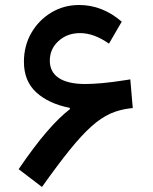

<svg xmlns="http://www.w3.org/2000/svg" viewBox="-20 -722 608 764"><path d="M256.8 -293Q173.3 -309.6 124.3 -354.5Q75.2 -399.4 75.2 -476.1Q75.2 -539.6 104.5 -590.6Q133.8 -641.6 183.8 -671.9Q233.9 -702.1 294.9 -702.1Q387.7 -702.1 464.4 -635.7L413.6 -548.3Q354 -590.3 298.8 -590.3Q247.6 -590.3 212.9 -558.8Q178.2 -527.3 178.2 -480.5Q178.2 -435.1 214.4 -411.4Q250.5 -387.7 319.3 -387.7Q346.2 -387.7 385.7 -391.1Q425.3 -394.5 487.3 -404.3L498.5 -406.2L508.3 -292L498.5 -291Q455.6 -286.1 418.9 -269.8Q382.3 -253.4 344 -219.2Q305.7 -185.1 258.3 -126.5Q210.9 -67.9 147 22L54.2 -48.8Q115.7 -139.2 166 -197.5Q216.3 -255.9 258.8 -288.1Z"/></svg>

Font: Estedad-FD SemiBold
Style: Regular
Weight: 600
Designer: Amin Abedi
Version: Version 7.3